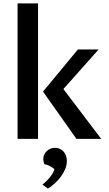

<svg xmlns="http://www.w3.org/2000/svg" viewBox="-20 -802 628 1109"><path d="M81.5 -782.2H199.7V0H81.5ZM421.4 0 228.5 -272.9 429.7 -516.1H549.3L346.2 -287.6L564.5 0ZM225.1 264.2Q236.8 255.4 248 244.1Q259.3 232.9 268.8 220.9Q278.3 209 285.2 197Q292 185.1 294.4 175.3Q284.7 166 268.3 157.5Q252 148.9 236.3 146Q233.4 139.6 231.7 131.6Q230 123.5 230 116.2Q230 104.5 234.9 92.8Q239.7 81.1 248.5 72Q257.3 63 269.8 57.4Q282.2 51.8 297.4 51.8Q312 51.8 324.7 57.4Q337.4 63 346.7 73Q356 83 361.1 97.2Q366.2 111.3 366.2 128.4Q366.2 150.4 357.2 172.9Q348.1 195.3 333.3 216.1Q318.4 236.8 298.6 255.1Q278.8 273.4 256.8 287.1Z"/></svg>

Font: Proza Libre
Style: Medium
Weight: 500
Designer: Jasper de Waard
Foundry: Jasper de Waard
Version: Version 1.000; ttfautohint (v1.4.1.8-43bc)